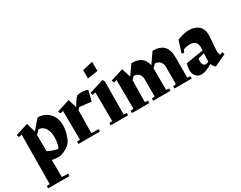

<svg xmlns="http://www.w3.org/2000/svg" viewBox="-103 -1249 2586 2059"><g transform="rotate(-30 1190.0 -220.0)"><path d="M499 -260Q499 -209 482.5 -151.5Q466 -94 442 -63Q423 -36 373 -10.5Q323 15 289 15Q264 15 208 6L210 218L287 221V250H22V221L59 218L64 -392L26 -383L16 -413L171 -462L203 -348L303 -465Q361 -465 405.5 -438.5Q450 -412 474.5 -365.5Q499 -319 499 -260ZM356 -200Q356 -246 341 -280Q326 -314 301.5 -332Q277 -350 249 -350L205 -306L207 -103Q273 -72 331 -61Q356 -118 356 -200Z M723 -313 719 -32 808 -29V0H541V-29L578 -32L575 -390L537 -381L527 -411L685 -460L719 -353Q752 -420 791 -457Q813 -465 844 -465Q886 -465 923 -450L891 -320Q862 -326 817 -331Q772 -336 743 -338Z M981 -661 1109 -690V-576L981 -557ZM1119 -32 1156 -29V0H941V-29L978 -32L975 -388L937 -380L927 -409L1108 -465L1122 -441Z M1944 -29V0H1730V-29L1767 -32V-243Q1767 -287 1744.5 -311.5Q1722 -336 1682 -337L1645 -300V-283V-32L1681 -29V0H1467V-29L1504 -32V-243Q1504 -287 1481.5 -311Q1459 -335 1419 -336L1386 -303L1382 -32L1419 -29V0H1204V-29L1241 -32L1238 -390L1200 -381L1190 -411L1348 -460L1383 -348L1466 -467Q1543 -467 1585.5 -436Q1628 -405 1640 -340L1729 -468Q1821 -468 1864.5 -423Q1908 -378 1908 -283V-32Z M2380 -52 2233 17Q2206 -2 2196 -35Q2160 -13 2123.5 1Q2087 15 2060 15Q2019 15 1993 -14Q1967 -43 1967 -88Q1967 -108 1971.5 -131.5Q1976 -155 1983 -169L2195 -203L2197 -232Q2199 -277 2178 -302.5Q2157 -328 2110 -328Q2089 -328 2066 -323.5Q2043 -319 2027 -312L2011 -278L1984 -288L2030 -432Q2107 -465 2176 -465Q2247 -465 2292 -427.5Q2337 -390 2337 -310L2336 -290L2326 -155L2324 -119Q2324 -101 2327 -90.5Q2330 -80 2337 -69L2368 -81ZM2190 -69 2189 -90 2190 -112 2193 -169 2116 -151Q2112 -138 2112 -116Q2112 -86 2124 -71.5Q2136 -57 2153 -57Q2169 -57 2190 -69Z"/></g></svg>

Font: Rakkas
Style: Regular
Weight: 400
Designer: Zeynep Akay
Foundry: Zeynep Akay
Version: Version 2.000